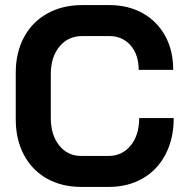

<svg xmlns="http://www.w3.org/2000/svg" viewBox="-20 -728 728 756"><path d="M42 -258V-442Q42 -521 74.5 -581.5Q107 -642 166.5 -675Q226 -708 304 -708H410Q485 -708 542 -676Q599 -644 630.5 -586.5Q662 -529 662 -453H526Q526 -513 494 -549.5Q462 -586 410 -586H304Q248 -586 214 -544.5Q180 -503 180 -436V-264Q180 -197 213 -155.5Q246 -114 300 -114H408Q461 -114 494.5 -155Q528 -196 528 -263H664Q664 -182 632 -120.5Q600 -59 542 -25.5Q484 8 408 8H300Q223 8 164.5 -25Q106 -58 74 -118.5Q42 -179 42 -258Z"/></svg>

Font: Bai Jamjuree
Style: Bold
Weight: 700
Designer: Katatrad Aksorn Co.,Ltd.
Foundry: Cadson Demak Co.,Ltd.
Version: Version 1.000; ttfautohint (v1.6)